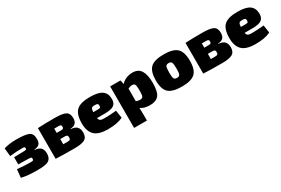

<svg xmlns="http://www.w3.org/2000/svg" viewBox="76 -1529 3983 2723"><g transform="rotate(-30 2067.5 -167.0)"><path d="M42 -353 29 -487Q119 -514 227 -514Q379 -514 436 -488.5Q493 -463 493 -376Q493 -317 467.5 -291Q442 -265 383 -260V-255Q452 -251 482.5 -219Q513 -187 513 -125Q513 -88 502 -62.5Q491 -37 473 -22Q455 -7 421.5 1Q388 9 353.5 11.5Q319 14 266 14Q122 14 19 -10L32 -144Q148 -132 251 -132Q282 -132 290.5 -137Q299 -142 299 -164Q299 -181 291 -184.5Q283 -188 250 -190L82 -194V-311L249 -315Q267 -316 274 -317.5Q281 -319 284.5 -323.5Q288 -328 288 -339Q288 -357 280 -361Q272 -365 241 -365Q145 -365 42 -353Z M976 -260V-255Q1046 -251 1076.5 -218Q1107 -185 1107 -124Q1107 -48 1056 -19.5Q1005 9 887 9Q689 9 581 3V-500Q678 -506 857 -506Q987 -506 1037 -478.5Q1087 -451 1087 -373Q1087 -319 1061 -291.5Q1035 -264 976 -260ZM778 -308H849Q875 -308 884 -315.5Q893 -323 893 -343Q893 -364 883.5 -371Q874 -378 847 -378H778ZM778 -122H850Q878 -122 888.5 -131Q899 -140 899 -166Q899 -190 888.5 -198.5Q878 -207 849 -207H778Z M1503 -204H1378Q1384 -173 1402.5 -161Q1421 -149 1461 -149Q1559 -149 1664 -160L1683 -34Q1592 12 1438 12Q1285 12 1219 -51.5Q1153 -115 1153 -246Q1153 -393 1217 -453.5Q1281 -514 1437 -514Q1575 -514 1635.5 -470Q1696 -426 1697 -336Q1698 -265 1654.5 -234.5Q1611 -204 1503 -204ZM1374 -303H1444Q1478 -303 1487 -309.5Q1496 -316 1496 -341Q1496 -364 1484.5 -371.5Q1473 -379 1443 -379Q1403 -380 1389.5 -366Q1376 -352 1374 -303Z M1932 -500 1949 -432Q1973 -466 2024 -489Q2075 -512 2133 -512Q2228 -512 2270.5 -444Q2313 -376 2313 -244Q2313 -96 2268 -41Q2223 14 2124 14Q2027 14 1971 -28Q1975 43 1974 81V180H1764V-500ZM1974 -343V-136Q2007 -123 2040 -123Q2073 -123 2085 -144.5Q2097 -166 2097 -242Q2097 -318 2085.5 -339.5Q2074 -361 2043 -361Q2010 -361 1974 -343Z M2647 -514Q2800 -514 2863 -454.5Q2926 -395 2926 -249Q2926 -105 2863 -46.5Q2800 12 2647 12Q2493 12 2430 -46.5Q2367 -105 2367 -249Q2367 -395 2430 -454.5Q2493 -514 2647 -514ZM2647 -372Q2610 -372 2598.5 -349Q2587 -326 2587 -249Q2587 -175 2598.5 -152.5Q2610 -130 2647 -130Q2683 -130 2694.5 -152.5Q2706 -175 2706 -249Q2706 -326 2694.5 -349Q2683 -372 2647 -372Z M3393 -260V-255Q3463 -251 3493.5 -218Q3524 -185 3524 -124Q3524 -48 3473 -19.5Q3422 9 3304 9Q3106 9 2998 3V-500Q3095 -506 3274 -506Q3404 -506 3454 -478.5Q3504 -451 3504 -373Q3504 -319 3478 -291.5Q3452 -264 3393 -260ZM3195 -308H3266Q3292 -308 3301 -315.5Q3310 -323 3310 -343Q3310 -364 3300.5 -371Q3291 -378 3264 -378H3195ZM3195 -122H3267Q3295 -122 3305.5 -131Q3316 -140 3316 -166Q3316 -190 3305.5 -198.5Q3295 -207 3266 -207H3195Z M3920 -204H3795Q3801 -173 3819.5 -161Q3838 -149 3878 -149Q3976 -149 4081 -160L4100 -34Q4009 12 3855 12Q3702 12 3636 -51.5Q3570 -115 3570 -246Q3570 -393 3634 -453.5Q3698 -514 3854 -514Q3992 -514 4052.5 -470Q4113 -426 4114 -336Q4115 -265 4071.5 -234.5Q4028 -204 3920 -204ZM3791 -303H3861Q3895 -303 3904 -309.5Q3913 -316 3913 -341Q3913 -364 3901.5 -371.5Q3890 -379 3860 -379Q3820 -380 3806.5 -366Q3793 -352 3791 -303Z"/></g></svg>

Font: Exo 2.0 Black
Style: Regular
Weight: 900
Designer: Natanael Gama
Version: Version 1.001;PS 001.001;hotconv 1.0.70;makeotf.lib2.5.58329